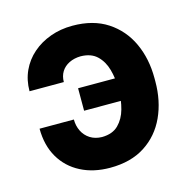

<svg xmlns="http://www.w3.org/2000/svg" viewBox="-88 -640 729 737"><g transform="rotate(-15 276.5 -272.0)"><path d="M262.1 -433Q236.4 -432.5 216.5 -422.6Q196.6 -412.7 185.7 -395.2Q174.8 -377.7 174.8 -354.1H38.5Q38.5 -398 55.4 -434.9Q72.4 -471.7 102.9 -498.3Q133.4 -525 174.1 -539.7Q214.7 -554.5 262.1 -554.5Q344.4 -554.5 400.8 -517.7Q457.1 -480.9 486 -418.5Q514.8 -356.2 514.8 -278.9V-265.8Q514.8 -188.3 486.1 -125.7Q457.4 -63.1 401.2 -26.7Q345 9.8 262.1 9.8Q196.1 9.8 145.8 -16.2Q95.4 -42.1 67 -90.4Q38.7 -138.8 38.5 -205.3H174.8Q174.8 -180.1 185.1 -159.1Q195.4 -138.1 215.2 -125.4Q235.1 -112.8 262.1 -112.3Q304.4 -112.8 327.8 -136.4Q351.2 -160 360.8 -195.3Q370.5 -230.7 370.5 -265.8V-278.9Q370.5 -317.5 360.6 -352.4Q350.8 -387.4 327.2 -410Q303.7 -432.5 262.1 -433ZM414.1 -317V-227.7H221.5V-317Z"/></g></svg>

Font: Inter V
Style: 
Weight: 400
Designer: Rasmus Andersson
Foundry: rsms
Version: Version 4.000;git-a3f224843